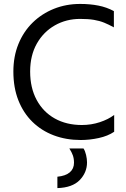

<svg xmlns="http://www.w3.org/2000/svg" viewBox="-20 -703 642 975"><path d="M133.1 -339.7Q133.1 -421.5 167 -481.5Q200.9 -541.4 258.6 -574.2Q316.4 -607 387.3 -607Q428.4 -607 456.9 -602.2Q485.5 -597.4 508.9 -587.9Q532.2 -578.4 558.3 -564.1V-646.6Q522 -666.3 479.7 -674.6Q437.4 -683 387.2 -683Q315.5 -683 253.9 -658.3Q192.3 -633.6 145.9 -588.3Q99.5 -542.9 73.7 -479.8Q47.9 -416.7 47.9 -339.7Q47.9 -258 73.2 -193.8Q98.5 -129.6 144.4 -84.5Q190.4 -39.4 253 -15.7Q315.6 8 390.2 8Q435.6 8 481.6 -2.1Q527.5 -12.1 559.8 -33.9V-119.4Q530.6 -97 487.1 -82.6Q443.6 -68.2 395.7 -68.2Q317.4 -68.2 258.2 -101.3Q199.1 -134.4 166.1 -195.7Q133.1 -257 133.1 -339.7ZM421.9 121.8Q421.9 172.7 384.9 211.3Q347.8 249.8 271.4 252.2V194.4Q313.1 190.4 334.5 172.1Q355.8 153.8 355.8 123.3Q355.8 102.5 350 86.1Q344.2 69.7 332.2 51H404.1Q412.4 63.4 417.1 83.8Q421.9 104.2 421.9 121.8Z"/></svg>

Font: Hind Variable Light
Style: Regular
Weight: 300
Designer: Manushi Parikh, Satya Rajpurohit
Foundry: Indian Type Foundry
Version: Version 3.000